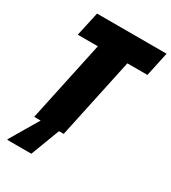

<svg xmlns="http://www.w3.org/2000/svg" viewBox="-210 -796 975 1093"><g transform="rotate(30 278.0 -249.0)"><path d="M83 0 196 -529H64L99 -688H556L522 -529H390L277 0ZM16 190V185L136 -18H252L251 -13L174 190Z"/></g></svg>

Font: Saira SemiCondensed Black
Style: Italic
Weight: 900
Width: 4
Italic angle: -12°
Designer: Hector Gatti with collaboration of the Omnibus-Type team
Foundry: Omnibus-Type
Version: Version 1.101